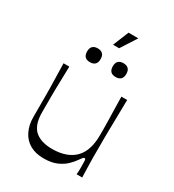

<svg xmlns="http://www.w3.org/2000/svg" viewBox="-195 -911 937 1035"><g transform="rotate(30 274.0 -393.0)"><path d="M238 15Q188 15 152.5 -5.5Q117 -26 98.5 -64Q80 -102 80 -150Q80 -195 80 -227Q80 -259 80 -285Q80 -311 79.5 -338Q79 -365 78 -399Q77 -433 76 -483H112Q111 -434 110 -401Q109 -368 108.5 -343.5Q108 -319 108 -298Q108 -277 108 -253.5Q108 -230 108 -196Q108 -153 119.5 -124Q131 -95 151.5 -80Q172 -65 197.5 -58.5Q223 -52 252 -52Q301 -52 337 -65.5Q373 -79 396 -104Q419 -129 429.5 -165Q440 -201 440 -244Q440 -268 440 -285.5Q440 -303 439.5 -325.5Q439 -348 438 -385Q437 -422 436 -483H472Q471 -411 470 -363.5Q469 -316 468.5 -285.5Q468 -255 468 -235Q468 -215 468 -199.5Q468 -184 468 -166Q468 -142 468 -124Q468 -106 468.5 -89Q469 -72 469.5 -51Q470 -30 471 0H436Q438 -17 438 -30Q438 -43 438 -53Q438 -80 437 -88.5Q436 -97 430 -97Q425 -97 421 -92.5Q417 -88 405 -71Q395 -56 374.5 -35.5Q354 -15 321 0Q288 15 238 15ZM196 -559Q154 -559 154 -602Q154 -624 165 -634.5Q176 -645 196 -645Q216 -645 227 -634.5Q238 -624 238 -602Q238 -580 227 -569.5Q216 -559 196 -559ZM356 -559Q314 -559 314 -602Q314 -624 325 -634.5Q336 -645 356 -645Q376 -645 387 -634.5Q398 -624 398 -602Q398 -580 387 -569.5Q376 -559 356 -559ZM257 -703 297 -801H358L295 -703Z"/></g></svg>

Font: Ojuju
Style: Regular
Weight: 400
Designer: Chisaokwu Joboson, Mirko Velimirovic
Foundry: Udi Foundry
Version: Version 1.000